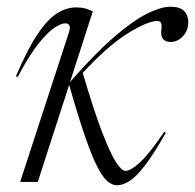

<svg xmlns="http://www.w3.org/2000/svg" viewBox="-20 -542 581 572"><path d="M256.5 -508 188.5 -297.5Q264.5 -384.5 321.5 -433.2Q378.5 -482 419.5 -502Q460.5 -522 487.5 -522Q516 -522 528.5 -509.2Q541 -496.5 541 -476.5Q541 -451 525 -434Q509 -417 488 -417Q457.5 -417 460.5 -451Q462.5 -468.5 459.5 -474Q456.5 -479.5 448.5 -479.5Q420 -479.5 360.5 -442.5Q301 -405.5 226.5 -325Q260 -211 284.5 -147.5Q309 -84 325.8 -58.5Q342.5 -33 353.5 -33Q369.5 -33 397 -58.2Q424.5 -83.5 469.5 -149.5L474 -146.5Q438 -83 411.8 -49Q385.5 -15 365.5 -2.5Q345.5 10 328.5 10Q314 10 299.8 -2.2Q285.5 -14.5 269.2 -46.5Q253 -78.5 232.8 -137.2Q212.5 -196 186 -289L92.5 0H40L185.5 -446Q194 -472.5 174 -472.5Q163.5 -472.5 144.5 -461Q125.5 -449.5 97.2 -415.2Q69 -381 32.5 -312.5L27.5 -315Q62.5 -397 92.8 -441.5Q123 -486 151 -503Q179 -520 207 -520Q222 -520 234 -516.8Q246 -513.5 256.5 -508Z"/></svg>

Font: Newsreader 72pt Light
Style: Italic
Weight: 300
Italic angle: -17°
Designer: Hugues Gentile
Foundry: Production Type
Version: Version 1.003; ttfautohint (v1.8.3)